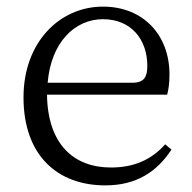

<svg xmlns="http://www.w3.org/2000/svg" viewBox="-20 -546 581 580"><path d="M291 -488C376 -488 425 -427 425 -347C425 -314 416 -296 379 -296H124C134 -418 206 -488 291 -488ZM298 14C391 14 453 -26 498 -94L479 -110C436 -62 383 -40 315 -40C203 -40 124 -110 122 -260H485C489 -275 492 -295 492 -321C492 -440 413 -526 291 -526C160 -526 51 -418 51 -252C51 -76 154 14 298 14Z"/></svg>

Font: Kiri Minchoo Light
Style: Regular
Weight: 300
Designer: Ryoko NISHIZUKA 西塚涼子 (kana & ideographs); Frank Grießhammer (Latin, Greek & Cyrillic);
akenotsuki.com/eyeben/fonts/ (U+
Foundry: Adobe
akenotsuki.com/eyeben/fonts/
Version: Version 4.002;hotconv 1.0.119;makeotfexe 2.5.65604